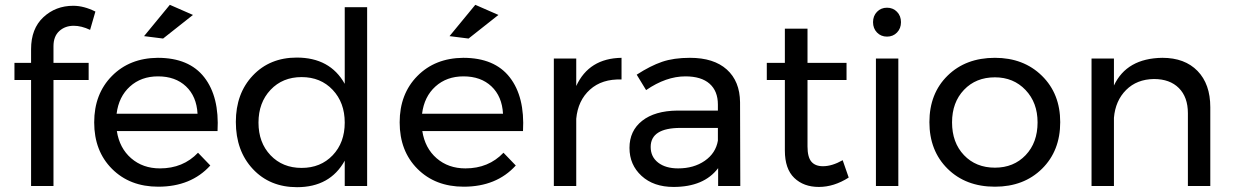

<svg xmlns="http://www.w3.org/2000/svg" viewBox="-20 -772 5119 797"><path d="M286 -665Q250 -665 226 -643Q202 -621 202 -580V-511H348V-440H202V0H109V-440H40V-511H109V-568Q109 -653 160 -700.5Q211 -748 284 -748Q328 -748 376 -724L354 -648Q318 -665 286 -665Z M781 -710 657 -612 578 -622 685 -752ZM635 -532Q765 -532 828 -451Q891 -370 883 -228H465Q476 -157 524.5 -115Q573 -73 644 -73Q740 -73 802 -138L853 -85Q773 3 637 3Q519 3 445 -71Q371 -145 371 -264Q371 -382 444.5 -456.5Q518 -531 635 -532ZM464 -300H800Q796 -372 752 -413.5Q708 -455 636 -455Q566 -455 519.5 -413Q473 -371 464 -300Z M1411 -742H1504V0H1411V-105Q1350 5 1213 5Q1100 5 1029.5 -70.5Q959 -146 959 -266Q959 -384 1029.5 -458.5Q1100 -533 1212 -533Q1350 -533 1411 -424ZM1103 -127.5Q1153 -75 1232 -75Q1311 -75 1361 -127.5Q1411 -180 1411 -263Q1411 -346 1361 -399Q1311 -452 1232 -452Q1153 -452 1103 -399Q1053 -346 1053 -263Q1053 -180 1103 -127.5Z M2049 -710 1925 -612 1846 -622 1953 -752ZM1903 -532Q2033 -532 2096 -451Q2159 -370 2151 -228H1733Q1744 -157 1792.5 -115Q1841 -73 1912 -73Q2008 -73 2070 -138L2121 -85Q2041 3 1905 3Q1787 3 1713 -71Q1639 -145 1639 -264Q1639 -382 1712.5 -456.5Q1786 -531 1903 -532ZM1732 -300H2068Q2064 -372 2020 -413.5Q1976 -455 1904 -455Q1834 -455 1787.5 -413Q1741 -371 1732 -300Z M2372 -415Q2425 -530 2560 -532V-442Q2479 -445 2429 -400Q2379 -355 2372 -279V0H2279V-529H2372Z M3053 0H2961V-74Q2902 4 2776 4Q2693 4 2643 -42Q2593 -88 2593 -158Q2593 -229 2645.5 -270.5Q2698 -312 2792 -313H2960V-338Q2960 -394 2925.5 -424.5Q2891 -455 2825 -455Q2745 -455 2662 -398L2623 -462Q2680 -499 2728.5 -515.5Q2777 -532 2844 -532Q2943 -532 2997 -483.5Q3051 -435 3052 -348ZM2795 -73Q2860 -73 2905.5 -104.5Q2951 -136 2960 -188V-241H2805Q2681 -241 2681 -162Q2681 -121 2712 -97Q2743 -73 2795 -73Z M3478 -107 3503 -35Q3442 4 3379 4Q3316 4 3277 -33.5Q3238 -71 3238 -147V-440H3163V-511H3238V-653H3332V-511H3494V-440H3332V-164Q3332 -120 3348 -101Q3364 -82 3396 -82Q3434 -82 3478 -107Z M3620.5 -723Q3637 -740 3662 -740Q3687 -740 3703.5 -723Q3720 -706 3720 -680Q3720 -654 3703.5 -637Q3687 -620 3662 -620Q3637 -620 3620.5 -637Q3604 -654 3604 -680Q3604 -706 3620.5 -723ZM3616 -529H3709V0H3616Z M4110 -532Q4229 -532 4305 -457.5Q4381 -383 4381 -265Q4381 -146 4305.5 -71.5Q4230 3 4110 3Q3989 3 3913.5 -71.5Q3838 -146 3838 -265Q3838 -384 3913.5 -458Q3989 -532 4110 -532ZM4110 -451Q4031 -451 3981.5 -399Q3932 -347 3932 -264Q3932 -180 3981.5 -128Q4031 -76 4110 -76Q4188 -76 4237.5 -128Q4287 -180 4287 -264Q4287 -346 4237 -398.5Q4187 -451 4110 -451Z M4805 -532Q4898 -532 4951 -477.5Q5004 -423 5004 -327V0H4911V-302Q4911 -369 4873.5 -406.5Q4836 -444 4770 -444Q4699 -443 4654.5 -398.5Q4610 -354 4604 -283V0H4511V-529H4604V-417Q4657 -530 4805 -532Z"/></svg>

Font: Montserrat arm
Style: Regular
Weight: 400
Designer: Julieta Ulanovsky
Foundry: Julieta Ulanovsky
Version: Version 6.000;PS 006.000;hotconv 1.0.88;makeotf.lib2.5.64775